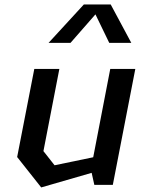

<svg xmlns="http://www.w3.org/2000/svg" viewBox="-20 -830 660 862"><path d="M246.5 -520.5H134L57 -125L165 11.5L391.5 -54L403.5 0H486.5L587.5 -520.5H475L398.5 -124L225 -88L175 -151.5ZM198 -637.5H296.5L408.5 -765.5L470.5 -637.5H569.5L477 -810H356.5Z"/></svg>

Font: Monaspace Krypton Medium
Style: Italic
Weight: 500
Italic angle: -11°
Designer: Riley Cran & the Lettermatic Team
Foundry: Lettermatic
Version: Version 1.101 (Monaspace Krypton)